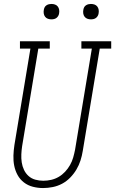

<svg xmlns="http://www.w3.org/2000/svg" viewBox="-20 -944 583 972"><path d="M198 8Q172 8 146.5 1.5Q121 -5 101 -20.5Q81 -36 69 -58Q57 -80 52 -105Q47 -130 48 -157Q49 -184 53 -210L134 -698H81V-735H232V-698H174L92 -204Q89 -184 88 -163Q87 -142 90 -122Q93 -102 101.5 -84Q110 -66 124.5 -53Q139 -40 158.5 -34.5Q178 -29 199 -29Q219 -29 239 -33.5Q259 -38 277 -48.5Q295 -59 309.5 -74.5Q324 -90 334.5 -108.5Q345 -127 350.5 -146.5Q356 -166 360 -186L445 -698H392V-735H543V-698H485L399 -180Q395 -155 387.5 -131.5Q380 -108 367 -86Q354 -64 335.5 -45Q317 -26 294.5 -14Q272 -2 247 3Q222 8 198 8ZM440 -846Q431 -846 422.5 -849Q414 -852 408.5 -859Q403 -866 401.5 -875.5Q400 -885 402 -895Q403 -901 406 -907Q409 -913 415 -917Q421 -921 427.5 -922.5Q434 -924 440 -924Q450 -924 458.5 -921Q467 -918 472.5 -911Q478 -904 479.5 -894.5Q481 -885 479 -875Q478 -869 474.5 -863Q471 -857 465.5 -853Q460 -849 453.5 -847.5Q447 -846 440 -846ZM240 -846Q231 -846 222.5 -849Q214 -852 208.5 -859Q203 -866 201.5 -875.5Q200 -885 202 -895Q203 -901 206 -907Q209 -913 215 -917Q221 -921 227.5 -922.5Q234 -924 240 -924Q250 -924 258.5 -921Q267 -918 272.5 -911Q278 -904 279.5 -894.5Q281 -885 279 -875Q278 -869 274.5 -863Q271 -857 265.5 -853Q260 -849 253.5 -847.5Q247 -846 240 -846Z"/></svg>

Font: Iosevka Slab XLtObl
Style: Regular
Weight: 200
Italic angle: -9°
Monospace: yes
Designer: Belleve Invis
Foundry: Belleve Invis
Version: Version 11.1.1; ttfautohint (v1.8.3)